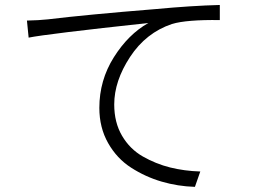

<svg xmlns="http://www.w3.org/2000/svg" viewBox="-20 -723 1017 769"><path d="M87.9 -640.6Q135.7 -641.6 171.9 -645.5Q325.2 -664.1 601.6 -686.5Q748 -700.2 860.4 -703.1V-642.6Q727.5 -644.5 668.9 -627Q564.5 -591.8 501 -495.1Q437.5 -398.4 437.5 -304.7Q437.5 -232.4 468.8 -179.2Q500 -126 552.2 -96.2Q604.5 -66.4 661.6 -52.2Q718.8 -38.1 782.2 -36.1L760.7 25.4Q692.4 23.4 627.4 4.4Q562.5 -14.6 505.4 -51.3Q448.2 -87.9 413.1 -149.9Q377.9 -211.9 377.9 -291Q377.9 -401.4 436 -493.7Q494.1 -585.9 574.2 -630.9Q167 -586.9 94.7 -572.3Z"/></svg>

Font: Min Sans Light
Style: Regular
Weight: 300
Designer: Jinseong-Kim, NotoSansCJK, Nunito
Foundry: Jinseong-Kim
Version: Version 1.400;Glyphs 3.1.2 (3151)